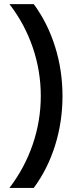

<svg xmlns="http://www.w3.org/2000/svg" viewBox="-20 -772 350 933"><path d="M144 141.1H25.9Q100.1 43.9 139.2 -70.6Q178.2 -185.1 178.2 -305.7Q178.2 -426.8 139.2 -541.3Q100.1 -655.8 25.9 -752H144Q211.4 -660.6 247.6 -545.4Q283.7 -430.2 283.7 -305.2Q283.7 -180.2 247.6 -64.9Q211.4 50.3 144 141.1Z"/></svg>

Font: Kumbh Sans SemiBold
Style: Regular
Weight: 600
Version: Version 1.005